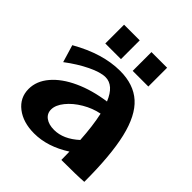

<svg xmlns="http://www.w3.org/2000/svg" viewBox="-205 -896 1041 1041"><g transform="rotate(45 315.0 -376.0)"><path d="M427 -61Q324 5 222 5Q137 5 83.5 -36.5Q30 -78 30 -145Q30 -205 74.5 -257.5Q119 -310 198.5 -346.5Q278 -383 379 -397Q343 -485 280 -485Q242 -485 182 -456Q122 -427 60 -380L30 -480Q179 -565 312 -565Q416 -565 479 -508.5Q542 -452 571 -329Q600 -206 600 -2Q548 2 428 2ZM285 -85Q356 -85 424 -147Q418 -249 401 -326Q350 -316 302.5 -288Q255 -260 225 -223Q195 -186 195 -152Q195 -121 219.5 -103Q244 -85 285 -85ZM360 -757H480V-613H360ZM150 -757H270V-613H150Z"/></g></svg>

Font: Otomanopee One
Style: Regular
Weight: 400
Designer: Das Ende der Wildnis
Foundry: Gutenberg Labo
Version: Version 3.005